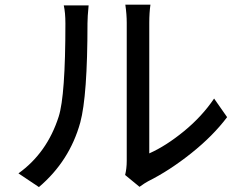

<svg xmlns="http://www.w3.org/2000/svg" viewBox="-20 -757 1017 807"><path d="M505.9 -21.5Q512.7 -48.8 512.7 -81.1V-661.1Q512.7 -696.3 506.8 -737.3H612.3Q607.4 -703.1 607.4 -661.1V-112.3Q677.7 -143.6 753.4 -205.6Q829.1 -267.6 879.9 -342.8L934.6 -264.6Q875 -185.5 783.7 -112.8Q692.4 -40 602.5 4.9Q587.9 12.7 566.4 28.3ZM57.6 -28.3Q177.7 -114.3 226.6 -266.6Q254.9 -354.5 254.9 -658.2Q254.9 -704.1 248 -734.4H352.5Q347.7 -685.5 347.7 -659.2Q347.7 -354.5 317.4 -242.2Q272.5 -80.1 143.6 29.3Z"/></svg>

Font: Min Sans Medium
Style: Regular
Weight: 500
Designer: Jinseong-Kim, NotoSansCJK, Nunito
Foundry: Jinseong-Kim
Version: Version 1.400;Glyphs 3.1.2 (3151)